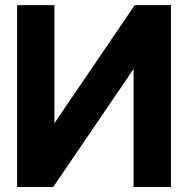

<svg xmlns="http://www.w3.org/2000/svg" viewBox="-20 -743 747 763"><path d="M515.6 -722.7H659.4V0H510.9V-469.1L191.6 0H47.9V-722.7H196.3V-253.5Z"/></svg>

Font: Giphurs SC
Style: Regular
Weight: 400
Version: Version 0.920